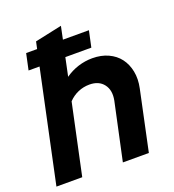

<svg xmlns="http://www.w3.org/2000/svg" viewBox="-135 -833 849 937"><g transform="rotate(-20 289.5 -365.0)"><path d="M-2 0 121 -579H64L82 -663H139L147 -700L287 -730L273 -663H408L390 -579H255L235 -484Q266 -506 302 -517.5Q338 -529 376 -529Q422 -529 458 -512.5Q494 -496 516 -467Q538 -438 546 -398Q554 -358 544 -311L478 0H343L407 -298Q417 -349 392.5 -381Q368 -413 319 -413Q288 -413 260 -401Q232 -389 210 -366L132 0Z"/></g></svg>

Font: Red Hat Display
Style: Bold Italic
Weight: 700
Italic angle: -12°
Designer: Pentagram / MCKL
Foundry: Pentagram / MCKL
Version: Version 1.003; Red Hat Display Bold Italic